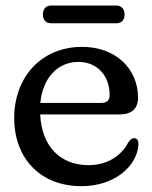

<svg xmlns="http://www.w3.org/2000/svg" viewBox="-20 -644 536 676"><path d="M389 -562C407.5 -562 418.5 -573 418.5 -593C418.5 -613 407.5 -624.5 389 -624.5H160.5C142 -624.5 131 -613 131 -593C131 -573 142 -562 160.5 -562ZM452.5 -157.5C444.5 -158 439.5 -153 431.5 -142.5C410.5 -100.5 362.5 -62.5 291.5 -62.5C195 -62.5 127 -125.5 121.5 -241H400.5C442.5 -241 466 -260.5 466 -300C466 -404 385 -479 269.5 -479C124 -479 30 -371 30 -228.5C30 -87.5 121 11.5 267 11.5C384.5 11.5 464.5 -60.5 467.5 -137C467.5 -150 462 -157 452.5 -157.5ZM256.5 -426C321.5 -426 366 -378.5 366 -309.5C366 -290 356 -281.5 334.5 -281.5H122C130.5 -370.5 183.5 -426 256.5 -426Z"/></svg>

Font: dr Title
Style: Regular
Weight: 400
Version: Version 1.000;hotconv 1.0.109;makeotfexe 2.5.65596